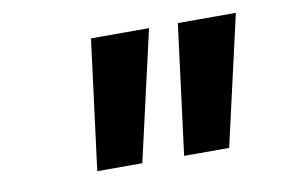

<svg xmlns="http://www.w3.org/2000/svg" viewBox="-46 -765 678 455"><g transform="rotate(-10 293.0 -537.0)"><path d="M155.3 -380.9 195.3 -693.4H335L263.7 -380.9ZM364.3 -380.9 404.3 -693.4H543.9L472.7 -380.9Z"/></g></svg>

Font: Cascadia Code PL SemiBold
Style: Italic
Weight: 600
Italic angle: -10°
Monospace: yes
Designer: Aaron Bell
Foundry: Saja Typeworks
Version: Version 2404.023; ttfautohint (v1.8.4)